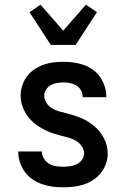

<svg xmlns="http://www.w3.org/2000/svg" viewBox="-20 -792 540 820"><path d="M249 8Q226 8 203.5 5Q181 2 159.5 -5.5Q138 -13 119 -26Q100 -39 86.5 -57.5Q73 -76 65.5 -98Q58 -120 58 -143V-145H159V-144Q159 -129 167.5 -115Q176 -101 189 -93Q202 -85 217.5 -82.5Q233 -80 249 -80Q264 -80 279 -82Q294 -84 307.5 -90.5Q321 -97 330 -109.5Q339 -122 339 -137Q339 -154 329 -168Q319 -182 305 -190.5Q291 -199 275 -203.5Q259 -208 243 -212Q227 -216 211 -221Q195 -226 180 -233Q165 -240 151 -248.5Q137 -257 124 -268Q111 -279 101 -292Q91 -305 83.5 -320Q76 -335 72 -351Q68 -367 68 -384Q68 -405 75 -426.5Q82 -448 95 -465.5Q108 -483 126.5 -495.5Q145 -508 165.5 -515.5Q186 -523 207.5 -525.5Q229 -528 251 -528Q273 -528 295 -525Q317 -522 338 -514.5Q359 -507 377 -494Q395 -481 407.5 -463Q420 -445 427 -423.5Q434 -402 434 -380V-377H333V-378Q333 -393 326 -406Q319 -419 306.5 -426.5Q294 -434 280 -437Q266 -440 251 -440Q237 -440 223 -437.5Q209 -435 197 -428.5Q185 -422 177 -409.5Q169 -397 169 -383Q169 -367 178.5 -352.5Q188 -338 202 -329.5Q216 -321 232 -316.5Q248 -312 264.5 -308Q281 -304 296.5 -299Q312 -294 327.5 -287.5Q343 -281 357 -272Q371 -263 383.5 -252.5Q396 -242 406.5 -228.5Q417 -215 424.5 -200.5Q432 -186 436 -169.5Q440 -153 440 -137Q440 -114 432.5 -92.5Q425 -71 411 -53.5Q397 -36 378 -23.5Q359 -11 337.5 -4Q316 3 293.5 5.5Q271 8 249 8ZM197 -600 106 -740 153 -772 250 -661 347 -772 394 -740 303 -600Z"/></svg>

Font: Iosevka SS18 Semibold
Style: Regular
Weight: 600
Monospace: yes
Designer: Belleve Invis
Foundry: Belleve Invis
Version: Version 25.1.1; ttfautohint (v1.8.4)